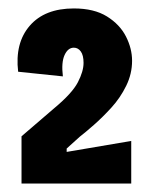

<svg xmlns="http://www.w3.org/2000/svg" viewBox="-20 -705 367 455"><path d="M31 -270V-382L109 -449Q151 -484 164.5 -510Q178 -536 178 -556Q178 -574 171.5 -583Q165 -592 155 -592Q141 -592 133 -574.5Q125 -557 129 -524L23 -535Q15 -603 50.5 -644Q86 -685 155 -685Q203 -685 233.5 -666Q264 -647 278.5 -618.5Q293 -590 293 -561Q293 -530 279 -501.5Q265 -473 244 -450Q223 -427 202.5 -409Q182 -391 169 -381L138 -353V-345L291 -371V-270Z"/></svg>

Font: Bricolage Grotesque 12pt Condensed Bricolage Grotesque 10pt Condensed Regular
Style: Bold
Weight: 700
Width: 3
Designer: Mathieu Triay
Foundry: Atelier Triay
Version: Version 1.001; ttfautohint (v1.8.4.7-5d5b);gftools[0.9.33.de